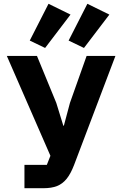

<svg xmlns="http://www.w3.org/2000/svg" viewBox="-20 -993 640 1013"><path d="M109 -123H227L246 -171L16 -698H175L277 -450L314 -330H317L349 -450L437 -698H589L371 -123Q353 -76 331.5 -49.5Q310 -23 281 -11.5Q252 0 209 0H109ZM218 -740 137 -779 236 -973 352 -916ZM423 -740 342 -779 441 -973 557 -916Z"/></svg>

Font: iA Writer Quattro V
Style: Regular
Weight: 400
Designer: Mike Abbink, Paul van der Laan, Pieter van Rosmalen, Oliver Reichenstein
Foundry: Information Architects Inc.
Version: Version 2.000